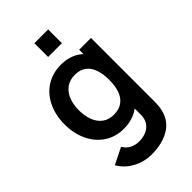

<svg xmlns="http://www.w3.org/2000/svg" viewBox="-300 -866 1217 1217"><g transform="rotate(-45 308.0 -257.5)"><path d="M268.8 -646.7V-770H392.2V-646.7ZM296.8 255Q229.2 255 171.5 223.6Q113.8 192.2 82.3 137.5L193.5 82.5Q208.2 110.8 236.2 125.5Q264.3 140.3 297.7 140.3Q335.8 140.3 364.9 127.1Q394 113.9 410.2 88.1Q426.3 62.2 425.5 24.2V-129.7H440.3V-540H546V25.8Q546 70.5 538.5 102.2Q520.7 178.2 456.4 216.6Q392.1 255 296.8 255ZM286.7 15Q213.4 15 157.3 -22.2Q101.2 -59.4 70.6 -124.4Q40 -189.4 40 -270.2Q40 -351.9 71 -416.8Q101.9 -481.8 159 -518.4Q216.1 -555 291.2 -555Q365.9 -555 419 -518.1Q472.2 -481.2 499.3 -416.8Q526.5 -352.3 526.5 -270.2Q526.5 -187.8 499 -123.3Q471.4 -58.8 417.3 -21.9Q363.2 15 286.7 15ZM305 -92.8Q351.9 -92.8 382 -114.8Q412.2 -136.7 426.2 -176.3Q440.3 -215.9 440.3 -270.2Q440.3 -324.2 426.5 -363.7Q412.6 -403.2 383.3 -425.2Q354 -447.2 309.2 -447.2Q262.1 -447.2 230.4 -423.9Q198.7 -400.6 183.1 -360.6Q167.5 -320.7 167.5 -270.2Q167.5 -219.2 182.6 -179.2Q197.7 -139.2 228.5 -116Q259.4 -92.8 305 -92.8Z"/></g></svg>

Font: Manrope
Style: Regular
Weight: 400
Designer: Mikhail Sharanda
Foundry: Mikhail Sharanda
Version: Version 4.503